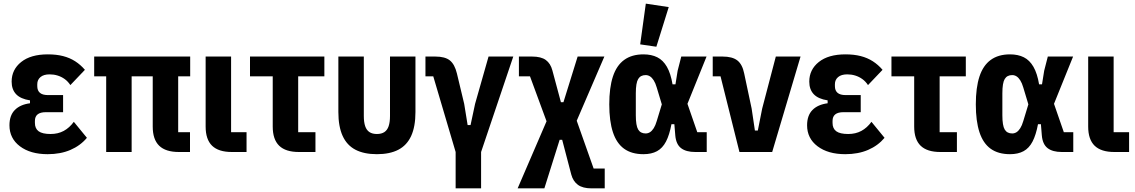

<svg xmlns="http://www.w3.org/2000/svg" viewBox="-20 -836 6243 1056"><path d="M386 -166 458 -78Q422 -35 367.5 -11.5Q313 12 242 12Q147 12 89.5 -31.5Q32 -75 32 -147Q32 -201 61.5 -231Q91 -261 145 -268V-284Q93 -292 68.5 -318Q44 -344 44 -387Q44 -453 96.5 -495Q149 -537 243 -537Q290 -537 327 -527.5Q364 -518 393.5 -499Q423 -480 447 -452L367 -368Q354 -388 336 -401Q318 -414 297 -420.5Q276 -427 253 -427Q220 -427 202.5 -412Q185 -397 185 -373V-362Q185 -338 199.5 -325.5Q214 -313 244 -313H327V-219H232Q202 -219 187 -207Q172 -195 172 -171V-160Q172 -129 192.5 -114Q213 -99 258 -99Q299 -99 330.5 -116Q362 -133 386 -166Z M960 -416V-109H1025V0H964Q891 0 855.5 -34.5Q820 -69 820 -140V-416H704V0H564V-416H498V-525H1026V-416Z M1336 -109V0H1255Q1182 0 1146.5 -34.5Q1111 -69 1111 -140V-525H1251V-109Z M1715 0H1624Q1551 0 1515.5 -34.5Q1480 -69 1480 -140V-416H1355V-525H1764V-416H1620V-109H1715Z M1981 -525V-198Q1981 -164 1988.5 -142Q1996 -120 2012 -109.5Q2028 -99 2053 -99Q2078 -99 2094 -109.5Q2110 -120 2117.5 -142Q2125 -164 2125 -198V-525H2265V-220Q2265 -140 2241.5 -88.5Q2218 -37 2171 -12.5Q2124 12 2053 12Q1982 12 1935 -12.5Q1888 -37 1864.5 -88.5Q1841 -140 1841 -220V-525Z M2486 200V0L2363 -416H2320V-525H2374Q2428 -525 2454.5 -503.5Q2481 -482 2493 -432L2533 -265L2552 -148H2568L2593 -265L2667 -525H2803L2626 0V200Z M2834 -525H2906Q2956 -525 2982 -506Q3008 -487 3018 -449L3065 -274H3079L3157 -525H3304L3152 -172L3245 91H3306V200H3234Q3185 200 3158.5 180.5Q3132 161 3122 124L3072 -67H3058L2974 200H2827L2986 -169L2895 -416H2834Z M3867 -109V0H3804Q3753 0 3725.5 -21.5Q3698 -43 3694 -92L3689 -153H3673Q3662 -94 3643 -57.5Q3624 -21 3593.5 -4.5Q3563 12 3519 12Q3454 12 3412.5 -18Q3371 -48 3351 -109Q3331 -170 3331 -262Q3331 -354 3351 -415Q3371 -476 3413 -506.5Q3455 -537 3519 -537Q3563 -537 3595 -521Q3627 -505 3648 -468.5Q3669 -432 3679 -372H3695L3707 -447L3727 -525H3866L3761 -265L3815 -109ZM3531 -102Q3544 -102 3555 -109Q3566 -116 3575.5 -131Q3585 -146 3592 -170L3620 -262L3592 -355Q3585 -379 3575.5 -394Q3566 -409 3555 -416Q3544 -423 3531 -423Q3503 -423 3490 -401.5Q3477 -380 3477 -323V-202Q3477 -145 3490 -123.5Q3503 -102 3531 -102ZM3658 -797 3590 -579 3501 -592 3532 -816Z M4227 0H4047L3943 -416H3900V-525H3954Q4008 -525 4035.5 -503.5Q4063 -482 4073 -432L4114 -239L4132 -118H4148L4172 -239L4247 -525H4383Z M4773 -166 4845 -78Q4809 -35 4754.5 -11.5Q4700 12 4629 12Q4534 12 4476.5 -31.5Q4419 -75 4419 -147Q4419 -201 4448.5 -231Q4478 -261 4532 -268V-284Q4480 -292 4455.5 -318Q4431 -344 4431 -387Q4431 -453 4483.5 -495Q4536 -537 4630 -537Q4677 -537 4714 -527.5Q4751 -518 4780.5 -499Q4810 -480 4834 -452L4754 -368Q4741 -388 4723 -401Q4705 -414 4684 -420.5Q4663 -427 4640 -427Q4607 -427 4589.5 -412Q4572 -397 4572 -373V-362Q4572 -338 4586.5 -325.5Q4601 -313 4631 -313H4714V-219H4619Q4589 -219 4574 -207Q4559 -195 4559 -171V-160Q4559 -129 4579.5 -114Q4600 -99 4645 -99Q4686 -99 4717.5 -116Q4749 -133 4773 -166Z M5243 0H5152Q5079 0 5043.5 -34.5Q5008 -69 5008 -140V-416H4883V-525H5292V-416H5148V-109H5243Z M5883 -109V0H5820Q5769 0 5741.5 -21.5Q5714 -43 5710 -92L5705 -153H5689Q5678 -94 5659 -57.5Q5640 -21 5609.5 -4.5Q5579 12 5535 12Q5470 12 5428.5 -18Q5387 -48 5367 -109Q5347 -170 5347 -262Q5347 -354 5367 -415Q5387 -476 5429 -506.5Q5471 -537 5535 -537Q5579 -537 5611 -521Q5643 -505 5664 -468.5Q5685 -432 5695 -372H5711L5723 -447L5743 -525H5882L5777 -265L5831 -109ZM5547 -102Q5560 -102 5571 -109Q5582 -116 5591.5 -131Q5601 -146 5608 -170L5636 -262L5608 -355Q5601 -379 5591.5 -394Q5582 -409 5571 -416Q5560 -423 5547 -423Q5519 -423 5506 -401.5Q5493 -380 5493 -323V-202Q5493 -145 5506 -123.5Q5519 -102 5547 -102Z M6190 -109V0H6109Q6036 0 6000.5 -34.5Q5965 -69 5965 -140V-525H6105V-109Z"/></svg>

Font: IBM Plex Sans Condensed
Style: Bold
Weight: 700
Width: 3
Designer: Mike Abbink, Paul van der Laan, Pieter van Rosmalen
Foundry: Bold Monday
Version: Version 3.201